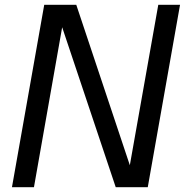

<svg xmlns="http://www.w3.org/2000/svg" viewBox="-20 -783 773 803"><path d="M122 0H30L165 -763H299L523 -92L642 -763H733L598 0H464L240 -669Z"/></svg>

Font: Open Sauce One
Style: Italic
Weight: 400
Italic angle: -10°
Designer: Alfredo Marco Pradil
Foundry: Creative Sauce Fz LLC
Version: Version 1.477